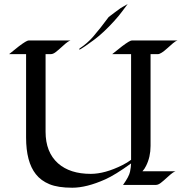

<svg xmlns="http://www.w3.org/2000/svg" viewBox="-20 -900 884 934"><path d="M843.8 -703.1Q833.5 -700.2 821.3 -689.5Q809.1 -678.7 795.9 -667Q762.7 -636.7 748.5 -636.7H712.4V-189.9Q712.4 -136.2 690.4 -92.8Q683.1 -77.6 672.9 -66.9H834Q822.3 -63.5 798.1 -41.3Q773.9 -19 761.5 -9.8Q749 -0.5 738.8 -0.5H578.6Q607.9 -41.5 612.5 -64.5Q617.2 -87.4 617.7 -105Q540 -48.8 491.7 -27.3Q400.9 13.2 331.5 13.2Q262.2 13.2 220.7 -3.9Q179.2 -21 154.3 -52.7Q106.9 -112.3 106.9 -231.4V-636.7H24.4Q30.3 -641.1 43.5 -652.1Q56.6 -663.1 71.8 -674.8Q109.4 -703.1 119.1 -703.1H322.8Q311 -699.7 286.9 -677.5Q262.7 -655.3 250.2 -646Q237.8 -636.7 227.5 -636.7H201.7V-259.3Q201.7 -159.7 262.2 -105.5Q320.3 -54.2 421.4 -54.2Q490.2 -54.2 575.2 -96.7Q599.6 -108.9 617.7 -122.6V-636.7H525.9Q531.7 -641.1 545.2 -652.1Q558.6 -663.1 573.7 -674.8Q611.3 -703.1 621.1 -703.1ZM366.2 -657.7V-663.6Q404.8 -689 433.1 -721.7Q467.3 -761.2 508.8 -817.4Q509.3 -818.4 536.6 -838.4Q564 -858.4 566.9 -860.6Q569.8 -862.8 576.2 -866.2Q582.5 -869.6 588.4 -873Q594.2 -876.5 601.1 -880.4Q587.9 -863.3 573.5 -843.5Q559.1 -823.7 535.6 -797.9Q484.4 -741.2 437.3 -706.1Q390.1 -670.9 366.2 -657.7Z"/></svg>

Font: Fondamento
Style: Regular
Weight: 400
Version: Version 1.000